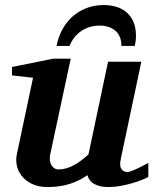

<svg xmlns="http://www.w3.org/2000/svg" viewBox="-20 -734 614 766"><path d="M571.8 -27.8Q561.5 -22.5 543.7 -15.4Q525.9 -8.3 504.2 -2.2Q482.4 3.9 459 8.1Q435.5 12.2 414.1 12.2Q388.2 12.2 372.1 6.8Q356 1.5 346.9 -6.1Q337.9 -13.7 334 -21.7Q330.1 -29.8 329.1 -35.2Q295.9 -12.2 257.3 0Q218.8 12.2 169.9 12.2Q132.8 12.2 107.2 -0.5Q81.5 -13.2 66.7 -32.2Q51.8 -51.3 47.1 -74Q42.5 -96.7 46.9 -117.2L111.8 -423.8L27.8 -433.1V-466.8L192.9 -500H262.2L180.2 -117.2Q177.7 -105.5 179 -94.7Q180.2 -84 184.6 -75.9Q189 -67.9 196.3 -63Q203.6 -58.1 212.9 -58.1Q229.5 -58.1 245.4 -62.7Q261.2 -67.4 276.1 -75.7Q291 -84 305.2 -94.7Q319.3 -105.5 333 -118.2L411.1 -487.8H543.9L461.9 -100.1Q456.1 -72.3 464.1 -60.1Q472.2 -47.9 487.8 -47.9Q491.7 -47.9 496.8 -49.1Q502 -50.3 511 -54Q520 -57.6 534.4 -64.7Q548.8 -71.8 571.8 -84ZM522.5 -591.8Q522.5 -581.5 521.2 -571Q520 -560.5 517.6 -550.8H464.4Q464.4 -590.8 440.4 -611.3Q416.5 -631.8 377.4 -631.8Q335.9 -631.8 304.4 -610.4Q272.9 -588.9 257.3 -550.8H205.6Q212.4 -586.4 228.8 -616.5Q245.1 -646.5 269.3 -668Q293.5 -689.5 325 -701.7Q356.4 -713.9 393.6 -713.9Q422.9 -713.9 446.5 -706.1Q470.2 -698.2 487.1 -682.9Q503.9 -667.5 513.2 -644.5Q522.5 -621.6 522.5 -591.8Z"/></svg>

Font: Charis SIL Afr
Style: Bold Italic
Weight: 700
Italic angle: -11°
Foundry: SIL International
Version: Version 5.000